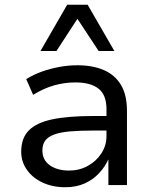

<svg xmlns="http://www.w3.org/2000/svg" viewBox="-20 -777 641 806"><path d="M254 9Q201 9 159 -10.5Q117 -30 93 -64Q69 -98 69 -140Q69 -197 101 -229.5Q133 -262 199.5 -276Q266 -290 370 -290H441V-229H374Q316 -229 275 -225.5Q234 -222 208 -212.5Q182 -203 170 -187Q158 -171 158 -145Q158 -105 189.5 -83Q221 -61 270 -61Q313 -61 348.5 -80.5Q384 -100 405.5 -133Q427 -166 427 -206V-319Q427 -378 394 -404.5Q361 -431 296 -431Q252 -431 208.5 -419Q165 -407 119 -379L90 -445Q121 -464 156 -476.5Q191 -489 229 -496Q267 -503 305 -503Q369 -503 415.5 -483Q462 -463 487.5 -421Q513 -379 513 -311V0H435V-108Q421 -77 396 -50Q371 -23 335.5 -7Q300 9 254 9ZM150 -563 262 -757H348L460 -563H394L305 -698L217 -563Z"/></svg>

Font: Nunito Sans 8pt
Style: Regular
Weight: 400
Version: Version 3.101;gftools[0.9.27]